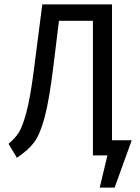

<svg xmlns="http://www.w3.org/2000/svg" viewBox="-20 -709 640 876"><path d="M581 -69 503 147H435L470 0H404V-614H249L224 -410Q205 -254 184 -175Q163 -96 136 -60Q109 -24 57 11L19 -53Q48 -77 65 -103Q82 -129 100 -195Q118 -261 134 -386L173 -689H491V-69Z"/></svg>

Font: Fira Mono
Style: Regular
Weight: 400
Designer: Carrois Corporate & Edenspiekermann AG
Foundry: Carrois Corporate GbR & Edenspiekermann AG
Version: Version 3.206